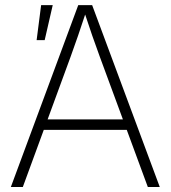

<svg xmlns="http://www.w3.org/2000/svg" viewBox="-20 -748 683 768"><path d="M23.4 0 293 -727.5H348.6L619.1 0H571.3L379.4 -520.5Q364.7 -560.1 348.9 -605.7Q333 -651.4 314.5 -708H326.7Q308.1 -650.9 292.2 -605.2Q276.4 -559.6 262.2 -520.5L71.3 0ZM139.6 -228.5V-270.5H502.9V-228.5ZM126.5 -587.4 144.5 -727.5H190.9L158.7 -587.4Z"/></svg>

Font: Inter 20pt ExtraLight
Style: Regular
Weight: 250
Version: Version 4.001;git-66647c0bb